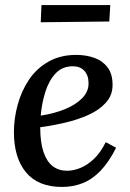

<svg xmlns="http://www.w3.org/2000/svg" viewBox="-20 -728 515 759"><path d="M281 -511Q320 -511 352.5 -499.5Q385 -488 405 -462Q425 -436 425 -392Q425 -351 398 -321.5Q371 -292 328 -273Q285 -254 235 -242.5Q185 -231 139 -225Q139 -165 152 -127Q165 -89 188.5 -71Q212 -53 245 -53Q270 -53 297.5 -64Q325 -75 351 -99.5Q377 -124 398 -166L439 -144Q411 -88 378 -53.5Q345 -19 307 -4Q269 11 225 11Q131 11 83 -46.5Q35 -104 35 -206Q35 -260 50 -314.5Q65 -369 95 -413.5Q125 -458 172 -484.5Q219 -511 281 -511ZM268 -466Q226 -466 199.5 -437.5Q173 -409 159 -364Q145 -319 141 -271Q194 -279 237 -296.5Q280 -314 305.5 -340.5Q331 -367 330 -400Q330 -430 313.5 -448Q297 -466 268 -466ZM141 -640 144 -708H416L412 -643Z"/></svg>

Font: Lora Medium
Style: Italic
Weight: 500
Italic angle: -3°
Designer: Olga Karpushina, Alexei Vanyashin (Cyrillic)
Foundry: Cyreal
Version: Version 3.004